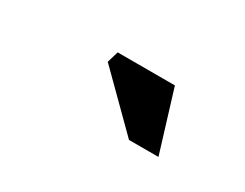

<svg xmlns="http://www.w3.org/2000/svg" viewBox="-35 -873 569 446"><g transform="rotate(30 250.0 -650.5)"><path d="M393 -569H314L180.5 -701.5L189.5 -732H343Z"/></g></svg>

Font: Newsreader 6pt
Style: Bold Italic
Weight: 700
Italic angle: -17°
Designer: Hugues Gentile
Foundry: Production Type
Version: Version 1.003; ttfautohint (v1.8.3)